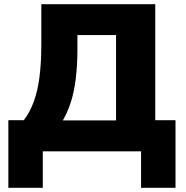

<svg xmlns="http://www.w3.org/2000/svg" viewBox="-20 -725 892 920"><path d="M20 175V-149H94Q122 -185 141 -235.5Q160 -286 169 -355Q178 -424 178 -512V-705H724V-149H821V175H656V0H185V175ZM281 -148H536V-557H351V-492Q351 -411 343 -347.5Q335 -284 319.5 -235.5Q304 -187 281 -148Z"/></svg>

Font: Nunito Sans 10pt Black
Style: Regular
Weight: 900
Designer: Vernon Adams
Foundry: Vernon Adams
Version: Version 3.101;gftools[0.9.27]